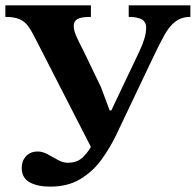

<svg xmlns="http://www.w3.org/2000/svg" viewBox="-30 -677 730 716"><path d="M157 19Q109 19 80 2.5Q51 -14 51 -51Q51 -77 67 -94.5Q83 -112 111 -112Q129 -112 148 -101.5Q167 -91 186 -80.5Q205 -70 223 -70Q254 -70 273.5 -86Q293 -102 309 -129L100 -537Q87 -563 74.5 -580Q62 -597 42.5 -605.5Q23 -614 -10 -614V-657H309V-614Q273 -614 259 -606Q245 -598 245 -581Q245 -564 253.5 -544.5Q262 -525 283 -484L347 -351L379 -265H385L490 -486Q501 -509 508 -531.5Q515 -554 515 -574Q515 -596 498 -605Q481 -614 450 -614V-657H680V-614Q647 -614 624 -596.5Q601 -579 582 -544.5Q563 -510 539 -459L403 -173Q381 -127 349 -82.5Q317 -38 270 -9.5Q223 19 157 19Z"/></svg>

Font: STIX Two Text
Style: Bold
Weight: 700
Designer: Ross Mills, John Hudson & Paul Hanslow, Tiro Typeworks Ltd; with prior portions MicroPress Inc., and Coen Hoffman.
Foundry: Tiro Typeworks Ltd
Version: Version 2.13 b171